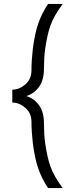

<svg xmlns="http://www.w3.org/2000/svg" viewBox="-20 -818 361 983"><path d="M226.1 145Q194.3 97.7 176 44.9Q157.7 -7.8 147.9 -85.9Q141.1 -147.5 141.1 -193.8Q141.1 -239.3 109.6 -266.1Q78.1 -293 43 -293V-358.9Q78.1 -358.9 109.6 -385.7Q141.1 -412.6 141.1 -459Q141.1 -505.4 147.9 -566.9Q157.7 -645 176 -697.8Q194.3 -750.5 226.1 -797.9H300.8Q255.9 -735.8 238.8 -689Q221.7 -642.1 210.9 -564.9Q205.1 -521 205.1 -467.8Q205.1 -408.7 180.4 -374Q155.8 -339.4 115.2 -326.2Q155.8 -313 180.4 -278.6Q205.1 -244.1 205.1 -185.1Q205.1 -131.8 210.9 -87.9Q221.7 -10.7 238.8 36.1Q255.9 83 300.8 145Z"/></svg>

Font: Kreadon
Style: Regular
Weight: 400
Designer: kohakuno
Foundry: StudioGnu
Version: Version 1.000;Glyphs 3.1.2 (3151)